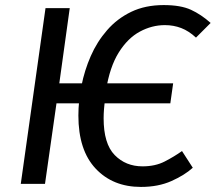

<svg xmlns="http://www.w3.org/2000/svg" viewBox="-20 -721 846 753"><path d="M158.5 -689.1H253.5L212.6 -394.3H340.5L329.4 -315.7H201.5L156.5 0H61.5ZM621.8 -701.1Q688.9 -701.1 729 -682.6Q769.1 -664.1 806.1 -631L748.6 -573.5Q720.6 -599.5 690.7 -611Q660.7 -622.5 626.7 -622.5Q575.8 -622.5 528.5 -597Q481.1 -571.6 445.8 -515.3Q410.4 -459 395.4 -365.3L392.3 -331.8Q389.4 -311.8 387.9 -292.9Q386.4 -274 386.4 -257.1Q386.4 -157.4 429.7 -113Q473.1 -68.6 538.9 -68.6Q588.9 -68.6 625.8 -87.6Q662.8 -106.6 693.8 -128.6L736.1 -63.1Q704 -34 652.4 -11Q600.8 12.1 532.7 12.1Q422.5 12.1 355 -59.9Q287.4 -132 287.4 -268Q287.4 -324 299.4 -384.5Q311.4 -445 335.9 -501Q360.4 -557.1 400 -602.6Q439.5 -648.1 494.6 -674.6Q549.7 -701.1 621.8 -701.1ZM385.4 -394.3H659.1L648 -315.7H372.4Z"/></svg>

Font: Fira Sans Variable
Style: Italic
Weight: 397
Italic angle: -8°
Designer: Carrois Corporate & Edenspiekermann AG
Foundry: Carrois Corporate GbR & Edenspiekermann AG
Version: Version 4.202